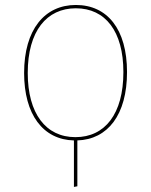

<svg xmlns="http://www.w3.org/2000/svg" viewBox="-20 -548 600 762"><path d="M484.1 -262C484.1 -432 406 -528.3 281 -528.3C157.4 -528.3 75.7 -431 75.7 -258.4C75.7 -93.7 150.4 6.2 273.4 9.4V193.9L287 191.3V9.3C407.8 5.4 484.1 -92.5 484.1 -262ZM279.4 -3.7C161.6 -3.7 90.1 -97.6 90.1 -258.4C90.1 -425.3 165.7 -515.1 281 -515.1C398.1 -515.1 469.7 -423.7 469.7 -262C469.7 -95.6 396.3 -3.7 279.4 -3.7Z"/></svg>

Font: Fira Sans Hair
Style: Regular
Weight: 100
Designer: bBox Type GmbH & Carrois Corporate GbR & Edenspiekermann AG
Foundry: bBox Type GmbH & Carrois Corporate GbR & Edenspiekermann AG
Version: Version 4.300;PS 004.300;hotconv 1.0.88;makeotf.lib2.5.64775